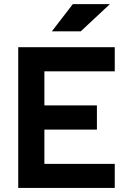

<svg xmlns="http://www.w3.org/2000/svg" viewBox="-20 -926 626 946"><path d="M69.8 0V-693.4H198.7V0ZM69.8 0V-118.7H545.4V0ZM69.8 -287.6V-406.7H457.5V-287.6ZM69.8 -574.7V-693.4H545.4V-574.7ZM235.4 -771.5 338.9 -905.8H521.5L377.9 -771.5Z"/></svg>

Font: Cascadia Code PL
Style: Regular
Weight: 400
Monospace: yes
Designer: Aaron Bell
Foundry: Saja Typeworks
Version: Version 2102.003